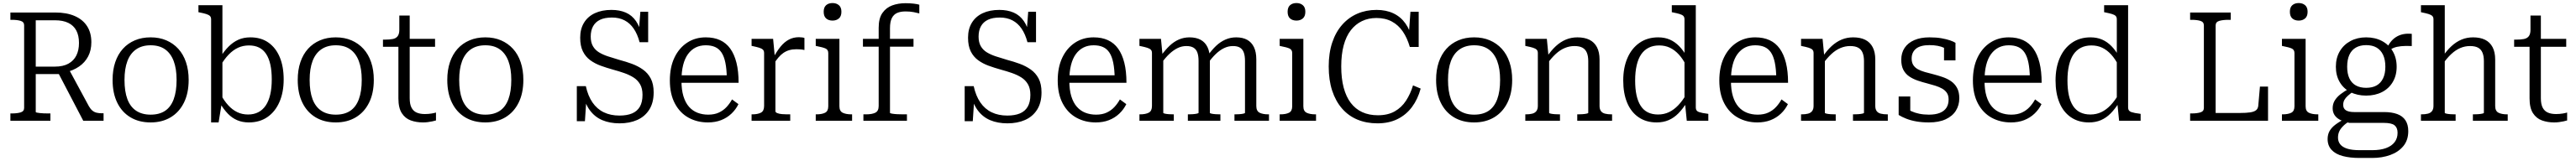

<svg xmlns="http://www.w3.org/2000/svg" viewBox="-20 -792 16861 1056"><path d="M356 -324 525 0H658V-49H648Q629 -49 613.5 -52.5Q598 -56 585.5 -66Q573 -76 562 -95L427 -345ZM214 -58V-659H340Q392 -659 427 -642Q462 -625 479.5 -592Q497 -559 497 -510Q497 -463 480 -428.5Q463 -394 428 -374.5Q393 -355 338 -355H198L200 -306H358Q367 -306 374.5 -307.5Q382 -309 390 -311.5Q398 -314 406 -317Q459 -329 497.5 -355.5Q536 -382 557 -422Q578 -462 578 -515Q578 -577 550 -620.5Q522 -664 469 -687Q416 -710 342 -710H48V-662H58Q93 -662 115.5 -655Q138 -648 138 -626V-84Q138 -62 115.5 -55Q93 -48 58 -48H48V0H310V-48H296Q281 -48 266.5 -48.5Q252 -49 240 -50.5Q228 -52 221 -53.5Q214 -55 214 -58Z M1215 -268Q1215 -181 1184 -118.5Q1153 -56 1097 -22.5Q1041 11 966 11Q890 11 834 -22.5Q778 -56 747.5 -118.5Q717 -181 717 -268Q717 -333 734.5 -384.5Q752 -436 784.5 -472Q817 -508 863 -527.5Q909 -547 966 -547Q1023 -547 1068.5 -527.5Q1114 -508 1147 -472Q1180 -436 1197.5 -384Q1215 -332 1215 -268ZM795 -268Q795 -192 814 -141.5Q833 -91 871.5 -65.5Q910 -40 966 -40Q1023 -40 1060.5 -65Q1098 -90 1117 -141Q1136 -192 1136 -268Q1136 -341 1117 -391.5Q1098 -442 1060.5 -468.5Q1023 -495 966 -495Q910 -495 871.5 -468.5Q833 -442 814 -391.5Q795 -341 795 -268Z M1609 11Q1567 11 1533 -3.5Q1499 -18 1471.5 -46.5Q1444 -75 1420 -116L1424 -174Q1447 -131 1474 -101.5Q1501 -72 1533 -56.5Q1565 -41 1604 -41Q1642 -41 1671 -56Q1700 -71 1719.5 -100Q1739 -129 1749 -172Q1759 -215 1759 -271Q1759 -326 1750 -367.5Q1741 -409 1722.5 -437.5Q1704 -466 1676 -480Q1648 -494 1610 -494Q1571 -494 1538.5 -479Q1506 -464 1477.5 -434.5Q1449 -405 1423 -361L1421 -415Q1447 -457 1476.5 -486.5Q1506 -516 1540.5 -531.5Q1575 -547 1619 -547Q1689 -547 1737.5 -512.5Q1786 -478 1811.5 -416.5Q1837 -355 1837 -271Q1837 -187 1809.5 -123.5Q1782 -60 1731 -24.5Q1680 11 1609 11ZM1362 -665Q1362 -680 1354 -687.5Q1346 -695 1330 -700Q1314 -705 1289 -710L1279 -712V-758H1436V-124L1432 -118L1411 11H1362Z M2427 -268Q2427 -181 2396 -118.5Q2365 -56 2309 -22.5Q2253 11 2178 11Q2102 11 2046 -22.5Q1990 -56 1959.5 -118.5Q1929 -181 1929 -268Q1929 -333 1946.5 -384.5Q1964 -436 1996.5 -472Q2029 -508 2075 -527.5Q2121 -547 2178 -547Q2235 -547 2280.5 -527.5Q2326 -508 2359 -472Q2392 -436 2409.5 -384Q2427 -332 2427 -268ZM2007 -268Q2007 -192 2026 -141.5Q2045 -91 2083.5 -65.5Q2122 -40 2178 -40Q2235 -40 2272.5 -65Q2310 -90 2329 -141Q2348 -192 2348 -268Q2348 -341 2329 -391.5Q2310 -442 2272.5 -468.5Q2235 -495 2178 -495Q2122 -495 2083.5 -468.5Q2045 -442 2026 -391.5Q2007 -341 2007 -268Z M2487 -485V-532H2498Q2529 -532 2550.5 -536Q2572 -540 2583 -554.5Q2594 -569 2594 -596L2645 -537H2828V-485ZM2662 -148Q2662 -108 2674 -85.5Q2686 -63 2708 -53.5Q2730 -44 2761 -44Q2785 -44 2805.5 -47.5Q2826 -51 2834 -54V-2Q2824 1 2810 4Q2796 7 2780.5 9Q2765 11 2749 11Q2706 11 2669.5 -2Q2633 -15 2610.5 -49.5Q2588 -84 2588 -147V-522L2594 -530V-690H2662Z M3406 -268Q3406 -181 3375 -118.5Q3344 -56 3288 -22.5Q3232 11 3157 11Q3081 11 3025 -22.5Q2969 -56 2938.5 -118.5Q2908 -181 2908 -268Q2908 -333 2925.5 -384.5Q2943 -436 2975.5 -472Q3008 -508 3054 -527.5Q3100 -547 3157 -547Q3214 -547 3259.5 -527.5Q3305 -508 3338 -472Q3371 -436 3388.5 -384Q3406 -332 3406 -268ZM2986 -268Q2986 -192 3005 -141.5Q3024 -91 3062.5 -65.5Q3101 -40 3157 -40Q3214 -40 3251.5 -65Q3289 -90 3308 -141Q3327 -192 3327 -268Q3327 -341 3308 -391.5Q3289 -442 3251.5 -468.5Q3214 -495 3157 -495Q3101 -495 3062.5 -468.5Q3024 -442 3005 -391.5Q2986 -341 2986 -268Z M4035 -34Q4084 -34 4117.5 -48Q4151 -62 4168.5 -92Q4186 -122 4186 -170Q4186 -212 4170 -239.5Q4154 -267 4127 -284Q4100 -301 4065.5 -313Q4031 -325 3994 -335Q3951 -347 3912.5 -361Q3874 -375 3843.5 -397.5Q3813 -420 3795.5 -455.5Q3778 -491 3778 -545Q3778 -602 3803 -643Q3828 -684 3874 -705.5Q3920 -727 3983 -727Q4036 -727 4076.5 -709.5Q4117 -692 4143.5 -653.5Q4170 -615 4182 -553L4161 -576L4172 -715H4223V-515H4167Q4153 -568 4128.5 -604Q4104 -640 4068.5 -658.5Q4033 -677 3986 -677Q3939 -677 3908.5 -662.5Q3878 -648 3862.5 -620Q3847 -592 3847 -552Q3847 -514 3861.5 -489Q3876 -464 3901.5 -448.5Q3927 -433 3961 -422Q3995 -411 4035 -399Q4077 -388 4116.5 -373.5Q4156 -359 4188.5 -336Q4221 -313 4240 -277Q4259 -241 4259 -186Q4259 -118 4230 -72.5Q4201 -27 4151 -5Q4101 17 4036 17Q3972 17 3922.5 -4Q3873 -25 3840 -70.5Q3807 -116 3794 -189L3820 -164L3809 3H3756V-227H3815Q3829 -163 3858.5 -120Q3888 -77 3932.5 -55.5Q3977 -34 4035 -34Z M4441 -263Q4441 -203 4454 -160.5Q4467 -118 4490.5 -91.5Q4514 -65 4546 -52.5Q4578 -40 4616 -40Q4657 -40 4686.5 -54Q4716 -68 4737 -91Q4758 -114 4772 -140L4814 -109Q4797 -74 4768 -46.5Q4739 -19 4700.5 -4Q4662 11 4614 11Q4544 11 4487.5 -20Q4431 -51 4398 -113Q4365 -175 4365 -264Q4365 -351 4395 -414Q4425 -477 4478 -512Q4531 -547 4600 -547Q4654 -547 4694 -528.5Q4734 -510 4760.5 -473Q4787 -436 4801 -380.5Q4815 -325 4815 -249H4421V-298H4761L4738 -279Q4737 -339 4728.5 -380.5Q4720 -422 4703.5 -447Q4687 -472 4661.5 -483.5Q4636 -495 4600 -495Q4563 -495 4534 -480.5Q4505 -466 4484 -437.5Q4463 -409 4452 -365.5Q4441 -322 4441 -263Z M5246 -543V-464Q5239 -466 5230 -467Q5221 -468 5211.5 -468.5Q5202 -469 5193 -469Q5167 -469 5146.5 -463Q5126 -457 5108.5 -445Q5091 -433 5075 -414Q5059 -395 5042 -368L5041 -411Q5065 -456 5090 -486.5Q5115 -517 5144.5 -532.5Q5174 -548 5210 -548Q5221 -548 5231.5 -546.5Q5242 -545 5246 -543ZM4900 0V-42H4904Q4940 -42 4961 -53Q4982 -64 4982 -97V-444Q4982 -459 4974 -466.5Q4966 -474 4950 -479Q4934 -484 4910 -489L4900 -491V-537H5041L5053 -410L5056 -412V-63Q5056 -55 5068.5 -50Q5081 -45 5099 -43.5Q5117 -42 5132 -42H5153V0Z M5430 -657Q5404 -657 5388 -671Q5372 -685 5372 -715Q5372 -744 5388 -758Q5404 -772 5430 -772Q5455 -772 5471.5 -758Q5488 -744 5488 -715Q5488 -685 5471.5 -671Q5455 -657 5430 -657ZM5475 -537V-95Q5475 -63 5496.5 -52.5Q5518 -42 5554 -42H5558V0H5320V-42H5324Q5360 -42 5381 -52.5Q5402 -63 5402 -95V-444Q5402 -466 5384 -474Q5366 -482 5329 -489L5320 -491V-537Z M5629 -537H5960V-486H5629ZM5998 -761V-704Q5984 -708 5960.5 -712.5Q5937 -717 5908 -717Q5875 -717 5852.5 -707Q5830 -697 5818 -673Q5806 -649 5806 -606V-52Q5806 -49 5819.5 -46.5Q5833 -44 5853.5 -43Q5874 -42 5894 -42H5917V0H5632V-42H5649Q5689 -42 5710.5 -53Q5732 -64 5732 -97V-610Q5732 -672 5756.5 -707Q5781 -742 5820.5 -756.5Q5860 -771 5908 -771Q5937 -771 5962 -768Q5987 -765 5998 -761Z M6574 -34Q6623 -34 6656.5 -48Q6690 -62 6707.5 -92Q6725 -122 6725 -170Q6725 -212 6709 -239.5Q6693 -267 6666 -284Q6639 -301 6604.5 -313Q6570 -325 6533 -335Q6490 -347 6451.5 -361Q6413 -375 6382.5 -397.5Q6352 -420 6334.5 -455.5Q6317 -491 6317 -545Q6317 -602 6342 -643Q6367 -684 6413 -705.5Q6459 -727 6522 -727Q6575 -727 6615.5 -709.5Q6656 -692 6682.5 -653.5Q6709 -615 6721 -553L6700 -576L6711 -715H6762V-515H6706Q6692 -568 6667.5 -604Q6643 -640 6607.5 -658.5Q6572 -677 6525 -677Q6478 -677 6447.5 -662.5Q6417 -648 6401.5 -620Q6386 -592 6386 -552Q6386 -514 6400.5 -489Q6415 -464 6440.5 -448.5Q6466 -433 6500 -422Q6534 -411 6574 -399Q6616 -388 6655.5 -373.5Q6695 -359 6727.5 -336Q6760 -313 6779 -277Q6798 -241 6798 -186Q6798 -118 6769 -72.5Q6740 -27 6690 -5Q6640 17 6575 17Q6511 17 6461.5 -4Q6412 -25 6379 -70.5Q6346 -116 6333 -189L6359 -164L6348 3H6295V-227H6354Q6368 -163 6397.5 -120Q6427 -77 6471.5 -55.5Q6516 -34 6574 -34Z M6980 -263Q6980 -203 6993 -160.5Q7006 -118 7029.5 -91.5Q7053 -65 7085 -52.5Q7117 -40 7155 -40Q7196 -40 7225.5 -54Q7255 -68 7276 -91Q7297 -114 7311 -140L7353 -109Q7336 -74 7307 -46.5Q7278 -19 7239.5 -4Q7201 11 7153 11Q7083 11 7026.5 -20Q6970 -51 6937 -113Q6904 -175 6904 -264Q6904 -351 6934 -414Q6964 -477 7017 -512Q7070 -547 7139 -547Q7193 -547 7233 -528.5Q7273 -510 7299.5 -473Q7326 -436 7340 -380.5Q7354 -325 7354 -249H6960V-298H7300L7277 -279Q7276 -339 7267.5 -380.5Q7259 -422 7242.5 -447Q7226 -472 7200.5 -483.5Q7175 -495 7139 -495Q7102 -495 7073 -480.5Q7044 -466 7023 -437.5Q7002 -409 6991 -365.5Q6980 -322 6980 -263Z M7439 0V-42H7443Q7479 -42 7500 -53Q7521 -64 7521 -97V-444Q7521 -459 7513 -466.5Q7505 -474 7489 -479Q7473 -484 7449 -489L7439 -491V-537H7580L7591 -423L7595 -417V-52Q7595 -49 7606 -46.5Q7617 -44 7632.5 -43Q7648 -42 7661 -42H7664V0ZM7969 0H7756V-42H7759Q7772 -42 7787.5 -43Q7803 -44 7814.5 -46.5Q7826 -49 7826 -52V-392Q7826 -425 7818.5 -446.5Q7811 -468 7793.5 -479Q7776 -490 7746 -490Q7716 -490 7688.5 -476.5Q7661 -463 7634.5 -438Q7608 -413 7581 -375L7580 -426Q7608 -465 7636.5 -492Q7665 -519 7697.5 -533Q7730 -547 7767 -547Q7810 -547 7839.5 -531Q7869 -515 7884.5 -483Q7900 -451 7900 -403V-52Q7900 -49 7911 -46.5Q7922 -44 7937.5 -43Q7953 -42 7966 -42H7969ZM8287 0H8061V-42H8064Q8077 -42 8092.5 -43Q8108 -44 8119 -46.5Q8130 -49 8130 -52V-392Q8130 -425 8122.5 -446.5Q8115 -468 8098 -479Q8081 -490 8051 -490Q8021 -490 7993 -476.5Q7965 -463 7938.5 -437.5Q7912 -412 7885 -374L7884 -424Q7912 -464 7940.5 -491Q7969 -518 8002 -532.5Q8035 -547 8072 -547Q8115 -547 8144 -531Q8173 -515 8188.5 -483Q8204 -451 8204 -403V-97Q8204 -64 8225 -53Q8246 -42 8283 -42H8287Z M8467 -657Q8441 -657 8425 -671Q8409 -685 8409 -715Q8409 -744 8425 -758Q8441 -772 8467 -772Q8492 -772 8508.5 -758Q8525 -744 8525 -715Q8525 -685 8508.5 -671Q8492 -657 8467 -657ZM8512 -537V-95Q8512 -63 8533.5 -52.5Q8555 -42 8591 -42H8595V0H8357V-42H8361Q8397 -42 8418 -52.5Q8439 -63 8439 -95V-444Q8439 -466 8421 -474Q8403 -482 8366 -489L8357 -491V-537Z M8991 -674Q8938 -674 8895.5 -653.5Q8853 -633 8822.5 -593.5Q8792 -554 8776 -494.5Q8760 -435 8760 -356Q8760 -277 8776 -217Q8792 -157 8822.5 -117Q8853 -77 8897.5 -56.5Q8942 -36 9000 -36Q9065 -36 9110 -61.5Q9155 -87 9184 -131.5Q9213 -176 9230 -232L9280 -211Q9261 -141 9223 -90Q9185 -39 9128.5 -11Q9072 17 8997 17Q8925 17 8866 -7.5Q8807 -32 8765 -80.5Q8723 -129 8700.5 -198Q8678 -267 8678 -356Q8678 -444 8701 -513Q8724 -582 8766.5 -630Q8809 -678 8866 -702.5Q8923 -727 8991 -727Q9054 -727 9101.5 -704.5Q9149 -682 9180 -638.5Q9211 -595 9225 -533L9201 -546L9213 -715H9267V-484H9209Q9192 -543 9163 -585.5Q9134 -628 9091 -651Q9048 -674 8991 -674Z M9879 -268Q9879 -181 9848 -118.5Q9817 -56 9761 -22.5Q9705 11 9630 11Q9554 11 9498 -22.5Q9442 -56 9411.5 -118.5Q9381 -181 9381 -268Q9381 -333 9398.5 -384.5Q9416 -436 9448.5 -472Q9481 -508 9527 -527.5Q9573 -547 9630 -547Q9687 -547 9732.5 -527.5Q9778 -508 9811 -472Q9844 -436 9861.5 -384Q9879 -332 9879 -268ZM9459 -268Q9459 -192 9478 -141.5Q9497 -91 9535.5 -65.5Q9574 -40 9630 -40Q9687 -40 9724.5 -65Q9762 -90 9781 -141Q9800 -192 9800 -268Q9800 -341 9781 -391.5Q9762 -442 9724.5 -468.5Q9687 -495 9630 -495Q9574 -495 9535.5 -468.5Q9497 -442 9478 -391.5Q9459 -341 9459 -268Z M9965 0V-42H9969Q9993 -42 10010.5 -46.5Q10028 -51 10037.5 -63.5Q10047 -76 10047 -97V-444Q10047 -459 10039 -466.5Q10031 -474 10015 -479Q9999 -484 9974 -489L9965 -491V-537H10106L10117 -422L10121 -416V-52Q10121 -49 10132 -46.5Q10143 -44 10159 -43Q10175 -42 10188 -42H10192V0ZM10533 0H10305V-42H10309Q10322 -42 10338 -43Q10354 -44 10365.5 -46.5Q10377 -49 10377 -52V-391Q10377 -424 10368 -446Q10359 -468 10339.5 -479Q10320 -490 10286 -490Q10254 -490 10223 -477Q10192 -464 10163.5 -437.5Q10135 -411 10107 -372L10106 -419Q10134 -461 10165 -489.5Q10196 -518 10231 -532.5Q10266 -547 10306 -547Q10353 -547 10385 -531Q10417 -515 10434 -482.5Q10451 -450 10451 -401V-97Q10451 -76 10460 -63.5Q10469 -51 10487 -46.5Q10505 -42 10529 -42H10533Z M11081 -86Q11081 -64 11102 -57Q11123 -50 11158 -46L11163 -45V0H11022L11010 -120L11007 -124V-665Q11007 -680 10999.5 -687.5Q10992 -695 10975.5 -700Q10959 -705 10934 -710L10924 -712V-758H11081ZM10835 -547Q10877 -547 10910.5 -532.5Q10944 -518 10972 -489.5Q11000 -461 11023 -419L11019 -361Q10997 -405 10970 -434.5Q10943 -464 10911.5 -479Q10880 -494 10841 -494Q10802 -494 10772.5 -479Q10743 -464 10723.5 -435.5Q10704 -407 10694 -363.5Q10684 -320 10684 -264Q10684 -209 10693 -167.5Q10702 -126 10720.5 -97.5Q10739 -69 10767.5 -55Q10796 -41 10834 -41Q10873 -41 10905.5 -56.5Q10938 -72 10966 -101.5Q10994 -131 11020 -175L11022 -120Q10996 -78 10967 -48.5Q10938 -19 10903 -4Q10868 11 10825 11Q10756 11 10706.5 -23Q10657 -57 10631.5 -118.5Q10606 -180 10606 -264Q10606 -348 10633.5 -411.5Q10661 -475 10712.5 -511Q10764 -547 10835 -547Z M11311 -263Q11311 -203 11324 -160.5Q11337 -118 11360.5 -91.5Q11384 -65 11416 -52.5Q11448 -40 11486 -40Q11527 -40 11556.5 -54Q11586 -68 11607 -91Q11628 -114 11642 -140L11684 -109Q11667 -74 11638 -46.5Q11609 -19 11570.5 -4Q11532 11 11484 11Q11414 11 11357.5 -20Q11301 -51 11268 -113Q11235 -175 11235 -264Q11235 -351 11265 -414Q11295 -477 11348 -512Q11401 -547 11470 -547Q11524 -547 11564 -528.5Q11604 -510 11630.5 -473Q11657 -436 11671 -380.5Q11685 -325 11685 -249H11291V-298H11631L11608 -279Q11607 -339 11598.5 -380.5Q11590 -422 11573.5 -447Q11557 -472 11531.5 -483.5Q11506 -495 11470 -495Q11433 -495 11404 -480.5Q11375 -466 11354 -437.5Q11333 -409 11322 -365.5Q11311 -322 11311 -263Z M11770 0V-42H11774Q11798 -42 11815.5 -46.5Q11833 -51 11842.5 -63.5Q11852 -76 11852 -97V-444Q11852 -459 11844 -466.5Q11836 -474 11820 -479Q11804 -484 11779 -489L11770 -491V-537H11911L11922 -422L11926 -416V-52Q11926 -49 11937 -46.5Q11948 -44 11964 -43Q11980 -42 11993 -42H11997V0ZM12338 0H12110V-42H12114Q12127 -42 12143 -43Q12159 -44 12170.5 -46.5Q12182 -49 12182 -52V-391Q12182 -424 12173 -446Q12164 -468 12144.5 -479Q12125 -490 12091 -490Q12059 -490 12028 -477Q11997 -464 11968.5 -437.5Q11940 -411 11912 -372L11911 -419Q11939 -461 11970 -489.5Q12001 -518 12036 -532.5Q12071 -547 12111 -547Q12158 -547 12190 -531Q12222 -515 12239 -482.5Q12256 -450 12256 -401V-97Q12256 -76 12265 -63.5Q12274 -51 12292 -46.5Q12310 -42 12334 -42H12338Z M12736 -140Q12736 -166 12724.5 -183Q12713 -200 12693.5 -211Q12674 -222 12648.5 -230Q12623 -238 12596 -245Q12564 -253 12533.5 -263.5Q12503 -274 12478.5 -290.5Q12454 -307 12440 -333.5Q12426 -360 12426 -400Q12426 -445 12448 -478Q12470 -511 12511.5 -529Q12553 -547 12611 -547Q12656 -547 12689.5 -541Q12723 -535 12746 -527Q12769 -519 12781 -511V-396H12706V-495Q12714 -494 12720 -491Q12726 -488 12730 -483.5Q12734 -479 12736 -471.5Q12738 -464 12738 -455Q12726 -469 12707 -478Q12688 -487 12664 -491.5Q12640 -496 12611 -496Q12551 -496 12522.5 -472.5Q12494 -449 12494 -408Q12494 -382 12505 -365Q12516 -348 12535.5 -337.5Q12555 -327 12581 -319.5Q12607 -312 12636 -305Q12667 -297 12697.5 -286.5Q12728 -276 12752.5 -259Q12777 -242 12791.5 -215Q12806 -188 12806 -148Q12806 -102 12783.5 -66Q12761 -30 12716.5 -9.5Q12672 11 12607 11Q12562 11 12525 4.5Q12488 -2 12459 -13.5Q12430 -25 12409 -38V-159H12485V-29Q12473 -35 12466 -42.5Q12459 -50 12456 -57Q12453 -64 12452.5 -72Q12452 -80 12453 -87Q12470 -73 12492.5 -62.5Q12515 -52 12544 -46Q12573 -40 12607 -40Q12650 -40 12678.5 -51.5Q12707 -63 12721.5 -85Q12736 -107 12736 -140Z M12971 -263Q12971 -203 12984 -160.5Q12997 -118 13020.5 -91.5Q13044 -65 13076 -52.5Q13108 -40 13146 -40Q13187 -40 13216.5 -54Q13246 -68 13267 -91Q13288 -114 13302 -140L13344 -109Q13327 -74 13298 -46.5Q13269 -19 13230.5 -4Q13192 11 13144 11Q13074 11 13017.5 -20Q12961 -51 12928 -113Q12895 -175 12895 -264Q12895 -351 12925 -414Q12955 -477 13008 -512Q13061 -547 13130 -547Q13184 -547 13224 -528.5Q13264 -510 13290.5 -473Q13317 -436 13331 -380.5Q13345 -325 13345 -249H12951V-298H13291L13268 -279Q13267 -339 13258.5 -380.5Q13250 -422 13233.5 -447Q13217 -472 13191.5 -483.5Q13166 -495 13130 -495Q13093 -495 13064 -480.5Q13035 -466 13014 -437.5Q12993 -409 12982 -365.5Q12971 -322 12971 -263Z M13911 -86Q13911 -64 13932 -57Q13953 -50 13988 -46L13993 -45V0H13852L13840 -120L13837 -124V-665Q13837 -680 13829.5 -687.5Q13822 -695 13805.5 -700Q13789 -705 13764 -710L13754 -712V-758H13911ZM13665 -547Q13707 -547 13740.5 -532.5Q13774 -518 13802 -489.5Q13830 -461 13853 -419L13849 -361Q13827 -405 13800 -434.5Q13773 -464 13741.5 -479Q13710 -494 13671 -494Q13632 -494 13602.5 -479Q13573 -464 13553.5 -435.5Q13534 -407 13524 -363.5Q13514 -320 13514 -264Q13514 -209 13523 -167.5Q13532 -126 13550.5 -97.5Q13569 -69 13597.5 -55Q13626 -41 13664 -41Q13703 -41 13735.5 -56.5Q13768 -72 13796 -101.5Q13824 -131 13850 -175L13852 -120Q13826 -78 13797 -48.5Q13768 -19 13733 -4Q13698 11 13655 11Q13586 11 13536.5 -23Q13487 -57 13461.5 -118.5Q13436 -180 13436 -264Q13436 -348 13463.5 -411.5Q13491 -475 13542.5 -511Q13594 -547 13665 -547Z M14583 -710H14317V-662H14327Q14362 -662 14384.5 -655Q14407 -648 14407 -625V-84Q14407 -62 14384.5 -55Q14362 -48 14327 -48H14317V0H14827V-224H14774L14763 -98Q14761 -79 14748.5 -69Q14736 -59 14710.5 -55Q14685 -51 14643 -51H14484V-625Q14484 -648 14507.5 -655Q14531 -662 14568 -662H14583Z M15028 -657Q15002 -657 14986 -671Q14970 -685 14970 -715Q14970 -744 14986 -758Q15002 -772 15028 -772Q15053 -772 15069.5 -758Q15086 -744 15086 -715Q15086 -685 15069.5 -671Q15053 -657 15028 -657ZM15073 -537V-95Q15073 -63 15094.5 -52.5Q15116 -42 15152 -42H15156V0H14918V-42H14922Q14958 -42 14979 -52.5Q15000 -63 15000 -95V-444Q15000 -466 14982 -474Q14964 -482 14927 -489L14918 -491V-537Z M15768 -490Q15727 -492 15698 -489Q15669 -486 15649 -478Q15629 -470 15614 -453L15599 -462Q15611 -492 15627 -513.5Q15643 -535 15664 -548.5Q15685 -562 15710.5 -567.5Q15736 -573 15768 -570ZM15469 -165Q15411 -165 15366 -188Q15321 -211 15296 -254Q15271 -297 15271 -354Q15271 -412 15296.5 -455.5Q15322 -499 15367 -523Q15412 -547 15469 -547Q15528 -547 15573 -523Q15618 -499 15643.5 -455.5Q15669 -412 15669 -354Q15669 -297 15643.5 -254Q15618 -211 15573 -188Q15528 -165 15469 -165ZM15469 -216Q15510 -216 15537.5 -231.5Q15565 -247 15580 -278Q15595 -309 15595 -354Q15595 -401 15580 -432.5Q15565 -464 15537.5 -480Q15510 -496 15469 -496Q15430 -496 15402 -480Q15374 -464 15359.5 -432.5Q15345 -401 15345 -354Q15345 -309 15359.5 -278Q15374 -247 15402 -231.5Q15430 -216 15469 -216ZM15424 244Q15363 244 15316 231.5Q15269 219 15243 191Q15217 163 15217 120Q15217 90 15230 67Q15243 44 15270 24Q15297 4 15338 -17L15362 1Q15334 19 15317 36.5Q15300 54 15292.5 71.5Q15285 89 15285 111Q15285 136 15299.5 154.5Q15314 173 15345 183Q15376 193 15427 193H15509Q15562 193 15599 179.5Q15636 166 15655.5 140.5Q15675 115 15675 79Q15675 46 15655.5 30Q15636 14 15585 14H15357L15356 13Q15321 6 15297.5 -6.5Q15274 -19 15262 -38Q15250 -57 15250 -82Q15250 -110 15263.5 -132.5Q15277 -155 15302 -174.5Q15327 -194 15361 -212L15385 -192Q15364 -177 15349 -163.5Q15334 -150 15326.5 -136Q15319 -122 15319 -104Q15319 -80 15337 -68.5Q15355 -57 15391 -57H15586Q15637 -57 15672.5 -44Q15708 -31 15726.5 -3Q15745 25 15745 68Q15745 127 15713 166Q15681 205 15627.5 224.5Q15574 244 15509 244Z M15984 -758V-52Q15984 -49 15995 -46.5Q16006 -44 16022 -43Q16038 -42 16051 -42H16055V0H15828V-42H15831Q15856 -42 15873.5 -46.5Q15891 -51 15900.5 -63.5Q15910 -76 15910 -97V-665Q15910 -680 15902 -687.5Q15894 -695 15878 -700Q15862 -705 15837 -710L15828 -712V-758ZM16396 0H16168V-42H16172Q16185 -42 16201 -43Q16217 -44 16228.5 -46.5Q16240 -49 16240 -52V-391Q16240 -424 16231 -446Q16222 -468 16202.5 -479Q16183 -490 16149 -490Q16116 -490 16085.5 -477Q16055 -464 16026.5 -437.5Q15998 -411 15971 -372L15969 -419Q15997 -461 16028 -489.5Q16059 -518 16094 -532.5Q16129 -547 16169 -547Q16216 -547 16248 -531Q16280 -515 16297 -482.5Q16314 -450 16314 -401V-97Q16314 -64 16335 -53Q16356 -42 16392 -42H16396Z M16438 -485V-532H16449Q16480 -532 16501.5 -536Q16523 -540 16534 -554.5Q16545 -569 16545 -596L16596 -537H16779V-485ZM16613 -148Q16613 -108 16625 -85.5Q16637 -63 16659 -53.5Q16681 -44 16712 -44Q16736 -44 16756.5 -47.5Q16777 -51 16785 -54V-2Q16775 1 16761 4Q16747 7 16731.5 9Q16716 11 16700 11Q16657 11 16620.5 -2Q16584 -15 16561.5 -49.5Q16539 -84 16539 -147V-522L16545 -530V-690H16613Z"/></svg>

Font: Roboto Serif SemiCondensed Light
Style: Regular
Weight: 300
Width: 4
Designer: Greg Gazdowicz
Foundry: Commercial Type
Version: Version 1.007